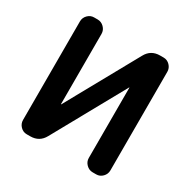

<svg xmlns="http://www.w3.org/2000/svg" viewBox="-163 -884 1029 1039"><g transform="rotate(30 352.0 -365.0)"><path d="M135 0Q112 0 95.5 -17Q79 -34 79 -57V-673Q79 -696 95.5 -713Q112 -730 135 -730H157Q180 -730 197 -713Q214 -696 214 -673V-234Q214 -233 215 -233Q216 -233 216 -234L463 -680Q490 -730 547 -730H569Q592 -730 608.5 -713Q625 -696 625 -673V-57Q625 -34 608.5 -17Q592 0 569 0H547Q524 0 507 -17Q490 -34 490 -57V-496Q490 -497 489 -497Q488 -497 488 -496L241 -50Q214 0 157 0Z"/></g></svg>

Font: Rounded Mplus 1c Bold
Style: Bold
Weight: 700
Version: Version 1.059.20150529